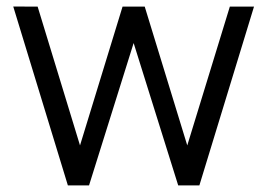

<svg xmlns="http://www.w3.org/2000/svg" viewBox="-20 -560 808 580"><path d="M185 0 20 -540.3 93.7 -540 221.7 -120.7 350.2 -540H417.2L545.7 -120.7L674.3 -540H747.3L582.3 0H518.3L383.7 -430L249 0Z"/></svg>

Font: Manrope
Style: Regular
Weight: 400
Designer: Mikhail Sharanda
Foundry: Mikhail Sharanda
Version: Version 4.503